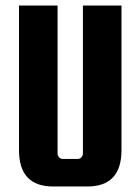

<svg xmlns="http://www.w3.org/2000/svg" viewBox="-20 -667 507 697"><path d="M281 -647H421V-122Q421 10 297 10H173Q49 10 49 -122V-647H189V-110Q189 -102 194.5 -96Q200 -90 208 -90H262Q270 -90 275.5 -96Q281 -102 281 -110Z"/></svg>

Font: Squada One
Style: Regular
Weight: 400
Designer: Joe Prince
Foundry: Joe Prince
Version: Version 1.001